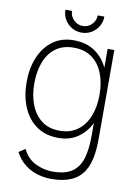

<svg xmlns="http://www.w3.org/2000/svg" viewBox="-103 -786 783 1107"><g transform="rotate(10 288.0 -232.5)"><path d="M302 -606Q270.5 -606 244.5 -621.5Q218.5 -637 203.2 -662.8Q188 -688.5 188 -720H227Q227 -689.5 249.2 -667.2Q271.5 -645 302 -645Q333.5 -645 355.2 -667.2Q377 -689.5 377 -720H416Q416 -688.5 400.8 -662.8Q385.5 -637 359.5 -621.5Q333.5 -606 302 -606ZM276 255Q237 255 197.5 244Q158 233 123.2 206.8Q88.5 180.5 64 135L101 110Q128 165.5 177 188.8Q226 212 276 212Q348.5 212 389.2 184.8Q430 157.5 446.5 103.8Q463 50 463 -30V-168H467V-540H506V-30Q506 -5.5 505 17.5Q504 40.5 501 63Q493 128.5 466.2 171Q439.5 213.5 392.5 234.2Q345.5 255 276 255ZM275 15Q198.5 15 146.2 -22.8Q94 -60.5 67 -125.2Q40 -190 40 -271Q40 -350.5 66.5 -415Q93 -479.5 143.8 -517.2Q194.5 -555 267 -555Q342.5 -555 394.2 -518.2Q446 -481.5 472.5 -417.2Q499 -353 499 -271Q499 -190.5 472.8 -125.8Q446.5 -61 396.5 -23Q346.5 15 275 15ZM275 -27Q338.5 -27 381.2 -59Q424 -91 445.5 -146.2Q467 -201.5 467 -271Q467 -341.5 445.2 -396.2Q423.5 -451 380.8 -482Q338 -513 275 -513Q210.5 -513 168.2 -481.2Q126 -449.5 105.5 -394.8Q85 -340 85 -271Q85 -201.5 106.5 -146.2Q128 -91 170.2 -59Q212.5 -27 275 -27Z"/></g></svg>

Font: Manrope ExtraLight ExtraLight
Style: Regular
Weight: 250
Version: Version 4.501